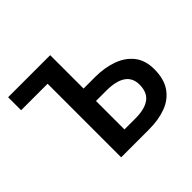

<svg xmlns="http://www.w3.org/2000/svg" viewBox="-169 -949 1159 1159"><g transform="rotate(-45 410.0 -369.5)"><path d="M256 0V-628H30V-739H389V-454H488Q567 -454 632 -431Q697 -408 735.5 -359.5Q774 -311 774 -235Q774 -151 738 -99Q702 -47 639 -23.5Q576 0 494 0ZM389 -105H483Q562 -105 603.5 -135Q645 -165 645 -232Q645 -290 602.5 -319Q560 -348 477 -348H389Z"/></g></svg>

Font: Noto Sans TC SemiBold
Style: Regular
Weight: 600
Designer: Ryoko NISHIZUKA  (kana, bopomofo & ideographs); Paul D. Hunt (Latin, Greek & Cyrillic); Sandoll Communications , Soo-you
Foundry: Adobe
Version: Version 2.004-H2;hotconv 1.0.118;makeotfexe 2.5.65603